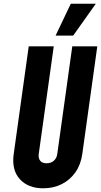

<svg xmlns="http://www.w3.org/2000/svg" viewBox="-20 -1000 547 1036"><path d="M505 -750 424 -169Q416 -112 387 -70.5Q358 -29 313.2 -6.5Q268.5 16 213 16Q131.5 16 86.8 -33.5Q42 -83 54 -169L135 -750H270L189 -169Q186 -146.5 196.8 -132.8Q207.5 -119 231.5 -119Q255 -119 270.5 -132.8Q286 -146.5 289 -169L370 -750ZM280 -808 362 -980H497L375 -808Z"/></svg>

Font: Mohave Light
Style: Bold Italic
Weight: 700
Italic angle: -8°
Version: Version 2.003